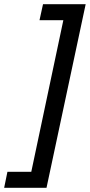

<svg xmlns="http://www.w3.org/2000/svg" viewBox="-90 -734 427 912"><path d="M-70.3 158.2 -54.7 82H58.6L210.9 -638.2H97.7L114.3 -713.9H316.9L130.9 158.2Z"/></svg>

Font: Open Sans Medium
Style: Italic
Weight: 500
Italic angle: -12°
Designer: Monotype Design Team
Foundry: Monotype Imaging Inc.
Version: Version 3.000